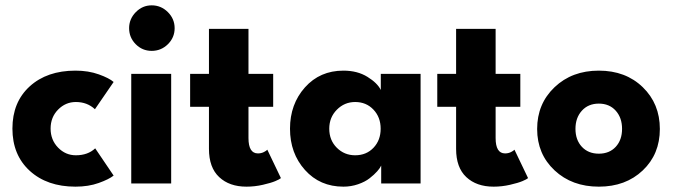

<svg xmlns="http://www.w3.org/2000/svg" viewBox="-20 -687 2528 719"><path d="M264 -105.5Q309 -105.5 336.5 -131.5L405.5 -29.5Q388 -15.5 349.8 -1.8Q311.5 12 262.5 12Q156.5 12 91.5 -47.2Q26.5 -106.5 26.5 -205.5Q26.5 -304.5 91.2 -363.5Q156 -422.5 262.5 -422.5Q311 -422.5 350 -408.5Q389 -394.5 405.5 -380L335.5 -278Q306.5 -305 264 -305Q225.5 -305 197.5 -276.5Q169.5 -248 169.5 -205.5Q169.5 -163 197.5 -134.2Q225.5 -105.5 264 -105.5Z M548 -496.5Q513 -496.5 488.2 -521.5Q463.5 -546.5 463.5 -581.5Q463.5 -616 488.5 -641.5Q513.5 -667 548 -667Q583 -667 608.5 -641.8Q634 -616.5 634 -581.5Q634 -546.5 608.8 -521.5Q583.5 -496.5 548 -496.5ZM471.5 0V-410.5H621V0Z M692 -410.5H762.5V-579H910.5V-410.5H1003V-287H910.5V-170Q910.5 -112.5 946 -112.5Q958 -112.5 968 -117.5Q978 -122.5 981 -126.5L1032 -20Q1027 -15.5 1011 -8.8Q995 -2 964.5 5Q934 12 903 12Q839 12 800.8 -23.8Q762.5 -59.5 762.5 -129.5V-287H692Z M1407.5 0V-67Q1403.5 -58 1392.5 -45.5Q1381.5 -33 1364.2 -19.5Q1347 -6 1320.8 3Q1294.5 12 1266 12Q1178 12 1122 -50.5Q1066 -113 1066 -205Q1066 -297 1122 -359.8Q1178 -422.5 1266 -422.5Q1318.5 -422.5 1356 -399.2Q1393.5 -376 1406 -350V-410.5H1555V0ZM1213 -205Q1213 -162 1241.2 -133.8Q1269.5 -105.5 1310 -105.5Q1352 -105.5 1378.8 -133.8Q1405.5 -162 1405.5 -205Q1405.5 -248 1378.5 -276.5Q1351.5 -305 1310 -305Q1270 -305 1241.5 -276.2Q1213 -247.5 1213 -205Z M1617.5 -410.5H1688V-579H1836V-410.5H1928.5V-287H1836V-170Q1836 -112.5 1871.5 -112.5Q1883.5 -112.5 1893.5 -117.5Q1903.5 -122.5 1906.5 -126.5L1957.5 -20Q1952.5 -15.5 1936.5 -8.8Q1920.5 -2 1890 5Q1859.5 12 1828.5 12Q1764.5 12 1726.2 -23.8Q1688 -59.5 1688 -129.5V-287H1617.5Z M1991.5 -204Q1991.5 -298.5 2056.8 -360.5Q2122 -422.5 2222.5 -422.5Q2323 -422.5 2387 -360.5Q2451 -298.5 2451 -204Q2451 -109.5 2387 -48.8Q2323 12 2222.5 12Q2122 12 2056.8 -49Q1991.5 -110 1991.5 -204ZM2159 -137.2Q2183 -111.5 2222.5 -111.5Q2262 -111.5 2285.8 -137.2Q2309.5 -163 2309.5 -204.5Q2309.5 -246 2285.8 -272.5Q2262 -299 2222.5 -299Q2183 -299 2159 -272.5Q2135 -246 2135 -204.5Q2135 -163 2159 -137.2Z"/></svg>

Font: League Spartan
Style: Bold
Weight: 700
Foundry: The League of Moveable Type
Version: Version 2.002